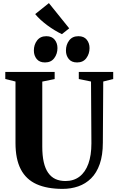

<svg xmlns="http://www.w3.org/2000/svg" viewBox="-20 -1205 756 1233"><path d="M382 8Q282.5 8 215 -22.2Q147.5 -52.5 113.5 -117.8Q79.5 -183 79.5 -287V-681.5L14 -697.5V-743H331V-697.5L251.5 -681V-263.5Q251.5 -205.5 261 -163.8Q270.5 -122 289.5 -95Q308.5 -68 336.2 -55.2Q364 -42.5 400.5 -42.5Q453.5 -42.5 490.8 -71Q528 -99.5 547.5 -153.5Q567 -207.5 567 -284.5L564.5 -681.5L486 -697.5V-743H707V-697.5L643 -681.5L640.5 -289.5Q640.5 -208.5 620.5 -151.5Q600.5 -94.5 565 -59.5Q529.5 -24.5 482.5 -8.2Q435.5 8 382 8ZM268.5 -804Q233.5 -804 215.5 -826.2Q197.5 -848.5 197.5 -880.5Q197.5 -918 218.2 -945.2Q239 -972.5 277 -972.5H278Q313 -972.5 331 -950.2Q349 -928 349 -896Q349 -859.5 328.5 -831.8Q308 -804 269.5 -804ZM474.5 -804Q439.5 -804 421.5 -826.2Q403.5 -848.5 403.5 -880.5Q403.5 -918 424.2 -945.2Q445 -972.5 483 -972.5H484Q519 -972.5 537 -950.2Q555 -928 555 -896Q555 -859.5 534.5 -831.8Q514 -804 475.5 -804ZM377 -986Q354.5 -996.5 330.8 -1011Q307 -1025.5 284.2 -1042.2Q261.5 -1059 241.2 -1077.5Q221 -1096 206 -1114.5L294 -1185L424.5 -1023L378 -986Z"/></svg>

Font: Merriweather 72pt ExtraBold
Style: Regular
Weight: 800
Version: Version 2.100